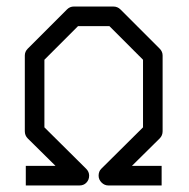

<svg xmlns="http://www.w3.org/2000/svg" viewBox="-20 -620 580 588"><path d="M475 -112V-52H312Q300 -52 291 -61Q282 -70 282 -82Q282 -95 290 -103L418 -230V-437L315 -540H219L116 -437V-230L244 -103Q253 -94 253 -82Q253 -69 244 -60Q236 -52 223 -52H59V-112H150L65 -196Q56 -205 56 -218V-450Q56 -462 65 -471L185 -591Q194 -600 206 -600H327Q340 -600 349 -591L469 -471Q478 -462 478 -450V-218Q478 -205 469 -196L384 -112Z"/></svg>

Font: 3270 Nerd Font
Style: Regular
Weight: 400
Monospace: yes
Version: Version 3.0.1;Nerd Fonts 3.3.0